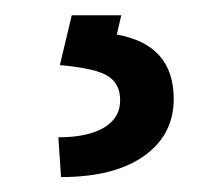

<svg xmlns="http://www.w3.org/2000/svg" viewBox="-20 -20 288 252"><path d="M139.2 0 133.3 25.4Q208 38.6 208 109.9Q208 157.2 168.9 184.8Q129.9 212.4 60.1 212.4L56.6 160.2Q95.2 160.2 116.5 147.5Q137.7 134.8 137.7 111.8Q137.7 90.3 122.1 80.1Q106.4 69.8 58.6 65.4L74.2 0Z"/></svg>

Font: RobotoSquareBracket
Style: Square-Bracket
Weight: 400
Version: Version 2.137; 2017